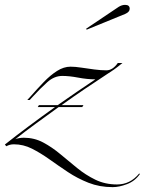

<svg xmlns="http://www.w3.org/2000/svg" viewBox="-112 -580 595 789"><path d="M231 -148 226 -140H129Q82 -106 36 -72.5Q-10 -39 -49 -8Q-42 -11 -32.5 -12.5Q-23 -14 -14 -14Q29 -14 65.5 5.5Q102 25 136 53.5Q170 82 205 110.5Q240 139 280 158.5Q320 178 369 178Q423 178 460 133L463 135Q443 164 410.5 176.5Q378 189 351 189Q297 189 251.5 171Q206 153 167 127Q128 101 91.5 75Q55 49 19.5 31Q-16 13 -55 13Q-72 13 -86 21L-92 14Q-48 -21 5 -60.5Q58 -100 114 -140H43L48 -148H125Q205 -204 280 -254Q246 -254 209.5 -261Q173 -268 144 -268Q111 -268 82.5 -242.5Q54 -217 22 -182L10 -169H0L12 -182Q41 -215 68 -243Q95 -271 122.5 -288.5Q150 -306 178 -306Q197 -306 223 -302Q249 -298 276 -294.5Q303 -291 325 -291Q351 -291 372 -321H391Q372 -305 355.5 -293.5Q339 -282 326 -274Q286 -248 238 -215.5Q190 -183 141 -148ZM244 -458 242 -462 376 -552Q389 -560 402 -560Q421 -560 421 -544Q421 -531 403 -523Z"/></svg>

Font: Ballet 16pt
Style: Regular
Weight: 400
Designer: Maximiliano R. Sproviero
Foundry: Omnibus-Type
Version: Version 1.100; ttfautohint (v1.8.3)